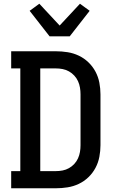

<svg xmlns="http://www.w3.org/2000/svg" viewBox="-20 -1010 640 1030"><path d="M40 0V-92H89V-643H40V-735H279Q311 -735 342.5 -730Q374 -725 402.5 -711.5Q431 -698 454 -676Q477 -654 492 -626Q507 -598 513 -566.5Q519 -535 519 -504V-231Q519 -200 513 -168.5Q507 -137 492 -109Q477 -81 454 -59Q431 -37 402.5 -23.5Q374 -10 342.5 -5Q311 0 279 0ZM196 -92H279Q298 -92 316 -95.5Q334 -99 350 -108Q366 -117 378.5 -130.5Q391 -144 398.5 -160.5Q406 -177 409 -195Q412 -213 412 -231V-504Q412 -522 409 -540Q406 -558 398.5 -574.5Q391 -591 378.5 -604.5Q366 -618 350 -627Q334 -636 316 -639.5Q298 -643 279 -643H196ZM246 -815 139 -952 191 -990 300 -873 409 -990 461 -952 354 -815Z"/></svg>

Font: Iosevka Etoile Semibold
Style: Regular
Weight: 600
Designer: Belleve Invis
Foundry: Belleve Invis
Version: Version 22.1.2; ttfautohint (v1.8.4)